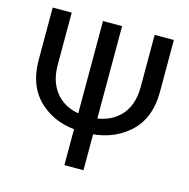

<svg xmlns="http://www.w3.org/2000/svg" viewBox="-105 -813 901 915"><g transform="rotate(15 346.0 -355.5)"><path d="M546.9 -710.9H641.6V-454.1Q641.6 -320.3 557.6 -247.8Q473.6 -175.3 345.7 -175.3H331.5Q207 -175.3 125.5 -247.8Q43.9 -320.3 43.9 -454.1V-710.9H137.7V-454.1Q137.7 -389.6 162.6 -344.5Q187.5 -299.3 231.4 -275.9Q275.4 -252.4 332 -252.4H346.2Q436.5 -252.4 491.7 -304.7Q546.9 -356.9 546.9 -454.1ZM386.2 -710.9V0H292V-710.9Z"/></g></svg>

Font: RobotoDEMO
Style: Regular
Weight: 400
Designer: Christian Robertson
Foundry: Google
Version: Version 2.136